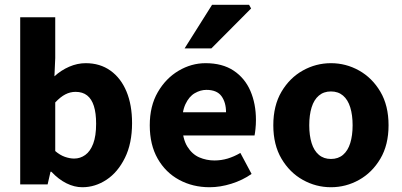

<svg xmlns="http://www.w3.org/2000/svg" viewBox="-20 -773 1685 805"><path d="M325.1 12Q291.9 12 258.6 -4.5Q225.4 -21 195.5 -52.9H191.8L179.7 0H64.7V-700.5H211.6V-529.5L208.2 -453.1Q236.1 -478.5 270.2 -493.3Q304.3 -508.1 339.3 -508.1Q399.4 -508.1 443.1 -476.9Q486.8 -445.7 510.3 -389.4Q533.7 -333.2 533.7 -256.8Q533.7 -171.6 503.8 -111.2Q474 -50.7 426.5 -19.4Q379 12 325.1 12ZM290.9 -108.2Q316.5 -108.2 337.5 -123.3Q358.6 -138.4 370.8 -170.7Q383 -203 383 -254.3Q383 -298.9 373.6 -328.5Q364.3 -358 345.3 -372.9Q326.3 -387.9 296.9 -387.9Q274.5 -387.9 254.1 -377.4Q233.6 -366.9 211.6 -343.5V-139.7Q231.4 -122.6 252 -115.4Q272.7 -108.2 290.9 -108.2Z M858.9 12Q788.2 12 731.2 -18.9Q674.2 -49.7 641.1 -107.8Q607.9 -165.9 607.9 -247.8Q607.9 -328.5 641.6 -386.6Q675.2 -444.7 728.8 -476.4Q782.4 -508.1 841.8 -508.1Q912.4 -508.1 959.5 -476.9Q1006.6 -445.6 1029.9 -391.7Q1053.1 -337.8 1053.1 -270Q1053.1 -250.5 1051.1 -232.2Q1049.2 -214 1047.2 -205H722.7L721 -302.2H927.7Q927.7 -343.7 908.5 -370Q889.2 -396.2 845.2 -396.2Q820.6 -396.2 796.6 -382.3Q772.6 -368.5 757.4 -336Q742.2 -303.5 743.6 -248.3Q745.3 -191.1 765.3 -158.7Q785.3 -126.3 815.4 -113.2Q845.6 -100.2 879 -100.2Q907.5 -100.2 934.4 -108.2Q961.3 -116.3 987.8 -131.8L1034.8 -43.8Q997.3 -17.4 950.2 -2.7Q903.2 12 858.9 12ZM753.9 -570 869.2 -753H1024.2L1032.8 -737.5L866.1 -570Z M1367.5 12Q1304.9 12 1249.8 -18.7Q1194.7 -49.4 1160.3 -107.5Q1125.9 -165.6 1125.9 -247.8Q1125.9 -330.5 1160.3 -388.6Q1194.7 -446.7 1249.8 -477.4Q1304.9 -508.1 1367.5 -508.1Q1430.4 -508.1 1485.3 -477.4Q1540.3 -446.7 1574.7 -388.6Q1609.1 -330.5 1609.1 -247.8Q1609.1 -165.6 1574.7 -107.5Q1540.3 -49.4 1485.3 -18.7Q1430.4 12 1367.5 12ZM1367.5 -106.5Q1397.9 -106.5 1418.3 -123.9Q1438.6 -141.2 1448.5 -173.1Q1458.4 -205 1458.4 -247.8Q1458.4 -290.8 1448.5 -322.8Q1438.6 -354.9 1418.3 -372.2Q1397.9 -389.6 1367.5 -389.6Q1337.3 -389.6 1316.9 -372.2Q1296.4 -354.9 1286.5 -322.8Q1276.6 -290.8 1276.6 -247.8Q1276.6 -205 1286.5 -173.1Q1296.4 -141.2 1316.9 -123.9Q1337.3 -106.5 1367.5 -106.5Z"/></svg>

Font: Mada
Style: Regular
Weight: 400
Designer: Khaled Hosny
Version: Version 1.5